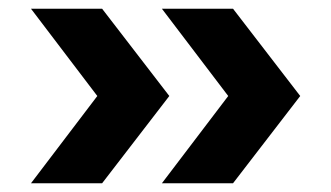

<svg xmlns="http://www.w3.org/2000/svg" viewBox="-20 -489 758 440"><path d="M351 -69H514L668 -269L514 -469H351L503 -269ZM51 -69H214L368 -269L214 -469H51L203 -269Z"/></svg>

Font: Mluvka ExtraBold
Style: Regular
Weight: 800
Designer: Modified by Jiří Krblich, Original typeface by Gumpita Rahayu
Foundry: Gumpita Rahayu & Jiří Krblich
Version: Version 2.000;Glyphs 3.1.1 (3134)